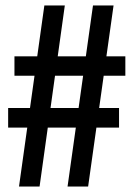

<svg xmlns="http://www.w3.org/2000/svg" viewBox="-20 -680 487 700"><path d="M226.3 0 319 -660H394L301.3 0ZM9.7 -214.7V-286.3H414V-214.7ZM49.3 0 141.7 -660H216.3L124.3 0ZM32.7 -404V-474.7H437V-404Z"/></svg>

Font: Bricolage Grotesque 96pt ExtraBold Condensed
Style: Regular
Weight: 800
Width: 3
Version: Version 1.001;gftools[0.9.33.dev8+g029e19f]